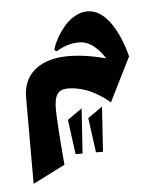

<svg xmlns="http://www.w3.org/2000/svg" viewBox="-43 -331 483 585"><g transform="rotate(-5 198.5 -38.5)"><path d="M234.3 137H255.7L264.7 -0.3L220 31ZM172 137H193.3L202.3 -0.3L157.7 31ZM135.3 166.3Q124.7 43.3 124 -1.3Q123.3 -33.3 132.3 -48.8Q141.3 -64.3 166 -64.3Q185.7 -64.3 206 -58.8Q226.3 -53.3 241.3 -45.5Q256.3 -37.7 268.3 -29.7Q280.3 -21.7 286.7 -16L293 -10.7L360.3 -145.7Q360.3 -145.7 352 -174.3Q324.3 -255 283 -282Q265 -293.3 245.7 -293.3Q225.3 -293.3 206.2 -282.3Q187 -271.3 173.2 -254.3Q159.3 -237.3 150 -220.7Q140.7 -204 136 -189Q134.7 -185 138.2 -182.2Q141.7 -179.3 145 -181.7Q176.3 -201.3 212 -201.3Q225 -201.3 238 -195.7Q251 -190 260 -181.8Q269 -173.7 276 -165.3Q283 -157 286.7 -151.3L290 -145.7Q212.3 -166 156.2 -161.7Q100 -157.3 68.3 -127.7Q36.7 -98 36.7 -47.7V216Z"/></g></svg>

Font: Jomhuria
Style: Regular
Weight: 400
Designer: Arabic design by Kourosh Beigpour, Latin design by Eben Sorkin, engineering by Lasse Fister and Khaled Hosney
Version: Version 1.0000